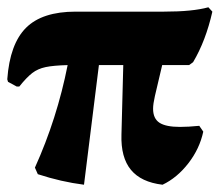

<svg xmlns="http://www.w3.org/2000/svg" viewBox="-20 -498 612 528"><path d="M401 -199Q401 -172 418.5 -160.5Q436 -149 475 -149Q498 -149 528 -152L539 -136Q529 -89 498 -49Q467 -9 427 10Q368 3 340 -31Q312 -65 314 -128L319 -319H252L211 10Q148 2 84 -19L76 -37Q137 -172 166 -319Q127 -318 105.5 -313.5Q84 -309 68.5 -297Q53 -285 33 -260H26L2 -273L0 -280Q7 -377 51.5 -421.5Q96 -466 188 -466H431Q510 -466 553 -478L564 -466Q546 -386 511 -327L500 -319H426L406 -234Q401 -212 401 -199Z"/></svg>

Font: Alegreya ExtraBold
Style: Regular
Weight: 800
Designer: Juan Pablo del Peral
Foundry: Huerta Tipografica
Version: Version 2.007; ttfautohint (v1.6)